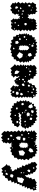

<svg xmlns="http://www.w3.org/2000/svg" viewBox="1586 -2176 809 4020"><g transform="rotate(90 1990.0 -166.5)"><path d="M63 -12 38 -32 55 -59 25 -83 55 -107 19 -148 55 -190 30 -230 55 -270 24 -300 55 -330 33 -372 55 -413 25 -447 55 -481 71 -519 112 -510 154 -533 195 -510 217 -549 239 -510 277 -497 268 -458 286 -436 268 -415 295 -380 276 -340 316 -365 356 -340 359 -373 388 -387 362 -409 388 -430 368 -460 388 -489 408 -515 441 -510 469 -531 496 -510 520 -544 544 -510 584 -539 601 -493 625 -463 601 -433 635 -395 601 -358 635 -330 601 -302 624 -266 601 -230 637 -194 601 -158 622 -133 601 -107 622 -67 601 -27 571 8 528 -10 493 10 457 -10 416 17 388 -23 364 -48 388 -74 369 -96 388 -118 366 -148 372 -185 344 -165 316 -185 309 -142 268 -157 282 -132 268 -106 292 -78 268 -51 254 -17 219 -10 187 26 156 -10 114 22ZM154 -448 144 -452 135 -450 138 -441H146ZM428 -437 421 -441 416 -435 421 -428 428 -430ZM202 -416 195 -431 179 -421 186 -408 197 -405ZM117 -378 106 -404 81 -385 83 -355 111 -358ZM495 -323 463 -318 462 -276 503 -275 513 -304ZM229 -252 214 -262 192 -251 206 -229 228 -234ZM354 -243 340 -244 341 -231 349 -224 356 -232ZM277 -239H258L264 -219L283 -212L288 -231ZM162 -215 142 -203 133 -180 157 -181 174 -193ZM227 -157 211 -166 199 -161 193 -141 214 -144ZM515 -165 501 -154 499 -138 517 -134 527 -149ZM139 -144 111 -119 121 -88 158 -79 161 -116ZM476 -79 461 -94 439 -88 448 -69 462 -64ZM585 -79 571 -73 577 -61 590 -54 599 -70ZM470 -31 460 -35 455 -24 464 -18 470 -23Z M928 -3 897 25 876 -11 827 6 802 -40 749 -38 745 -90 709 -110 715 -151 684 -174 705 -206 684 -225 703 -246 675 -268 703 -290 670 -313 707 -330 689 -362 720 -381 718 -427 761 -445 762 -493 809 -482 812 -523 845 -498 865 -541 904 -514 944 -539 988 -520 1010 -549 1028 -518 1075 -537 1111 -502 1154 -513 1173 -473 1217 -470 1223 -427 1260 -412 1251 -373 1291 -362 1261 -334 1290 -315 1265 -290 1298 -260 1265 -230 1293 -187 1254 -155 1264 -113 1225 -93 1220 -53 1180 -48 1154 -3 1103 -14 1080 16 1048 -3 1018 26ZM898 -467 891 -477 877 -474 880 -461 893 -454ZM946 -467 913 -456 923 -424 952 -419 962 -444ZM1143 -432 1091 -408 1098 -362 1138 -342 1168 -381ZM918 -394 903 -395 905 -380 917 -374 926 -385ZM1021 -152 1018 -175 1036 -189 1027 -210 1039 -229 1021 -250 1040 -270 1021 -290 1038 -311 1023 -328 1031 -350 1004 -351V-377L984 -363L964 -377L961 -353L937 -350L951 -327L930 -311L941 -290L928 -270L945 -250L929 -229L940 -210L932 -189L954 -177L947 -152L972 -167ZM820 -326H804L794 -313L807 -304L819 -310ZM1173 -317 1167 -312 1169 -306 1175 -305 1178 -311ZM768 -289 742 -293 733 -267 754 -257 773 -266ZM1175 -229 1114 -242 1072 -168 1149 -113 1210 -173ZM808 -200 783 -193 779 -170 800 -158 823 -175ZM746 -156 736 -161 728 -149 740 -144 750 -146ZM900 -126 876 -157 836 -134 846 -85H896ZM1018 -55 998 -67 984 -60 978 -39 1003 -34Z M1360 -44 1323 -74 1360 -104 1337 -136 1360 -168 1326 -198 1360 -228 1328 -252 1360 -276 1337 -298 1360 -320 1339 -348 1360 -376 1334 -406 1360 -436 1341 -478 1374 -510 1410 -532 1446 -510 1469 -535 1493 -510 1513 -544 1533 -510 1569 -507 1578 -471 1632 -458 1619 -404 1655 -391 1650 -354 1685 -347 1682 -337H1702L1701 -365L1726 -377L1727 -418L1763 -438L1760 -482L1800 -498L1833 -529L1873 -510L1893 -542L1912 -510L1936 -544L1960 -510L1999 -506L2003 -468L2041 -440L2003 -412L2026 -388L2003 -364L2026 -332L2003 -300L2023 -276L2003 -252L2031 -220L2003 -188L2034 -158L2003 -128L2027 -92L2003 -56L2009 -27L1984 -10L1964 15L1944 -10L1912 25L1880 -10L1842 25L1804 -10L1766 -40L1794 -80L1778 -102L1794 -124L1778 -158L1752 -141L1756 -112L1729 -104L1723 -75L1695 -83L1675 -53L1655 -83L1621 -103L1609 -141L1581 -160L1579 -175L1568 -159L1593 -120L1568 -80L1607 -50L1568 -20L1553 8L1526 -10L1490 14L1454 -10L1412 22ZM1989 -468 1982 -489 1967 -473 1965 -456H1982ZM1872 -464 1855 -478 1833 -475 1834 -449 1857 -446ZM1934 -434 1919 -450 1901 -440 1903 -420 1922 -419ZM1815 -443 1796 -447 1786 -437 1791 -423 1806 -427ZM1493 -399 1482 -418 1461 -407 1458 -379 1488 -375ZM1558 -392 1539 -397 1531 -382 1540 -369 1557 -373ZM1773 -395 1753 -369 1758 -347H1781L1802 -370ZM1429 -375 1417 -373V-363L1425 -358L1433 -364ZM1911 -364 1892 -363 1888 -347 1899 -337 1910 -346ZM1410 -324 1395 -332 1380 -321 1391 -307H1407ZM1592 -300 1579 -306 1576 -292 1582 -283 1594 -287ZM1705 -289 1687 -290 1675 -280 1684 -265 1702 -269ZM1782 -273 1748 -272 1725 -252 1743 -217 1777 -234 1776 -236 1779 -241ZM1665 -259 1635 -265 1628 -241 1639 -222 1657 -233ZM1969 -242 1935 -232 1921 -199 1955 -180 1977 -208ZM1865 -185 1847 -175 1853 -159 1869 -153 1878 -169ZM1655 -171 1648 -183 1630 -181 1631 -161H1648ZM1526 -127 1480 -173 1453 -113 1476 -77 1532 -68ZM1950 -156 1903 -145V-101L1938 -93L1972 -114ZM1672 -118 1665 -123 1655 -120 1661 -111H1668ZM1828 -69 1823 -78 1813 -72 1817 -64 1825 -61ZM1919 -59 1893 -62 1888 -37 1905 -16 1930 -33Z M2359 0 2328 32 2303 -6 2259 17 2234 -26 2198 -12 2192 -50 2141 -54V-105L2096 -118L2116 -160L2081 -188L2104 -227L2082 -252L2103 -278L2072 -304L2108 -322L2093 -365L2131 -391L2124 -424L2157 -432L2154 -476L2198 -470L2219 -515L2267 -504L2279 -546L2310 -514L2342 -537L2378 -520L2419 -549L2454 -513L2497 -534L2519 -491L2553 -502L2560 -467L2600 -461L2605 -421L2644 -413L2631 -376L2669 -351L2649 -310L2690 -294L2653 -270L2649 -234L2620 -211L2598 -196L2576 -211L2545 -195L2513 -211L2489 -191L2465 -211L2423 -195L2382 -211L2367 -176H2329L2352 -163L2343 -138L2378 -162L2419 -152L2449 -176L2482 -157L2516 -182L2549 -157L2587 -179L2624 -157L2646 -126L2620 -98L2615 -61L2577 -56L2556 -14L2510 -21L2491 11L2459 -7L2422 31ZM2351 -441 2328 -470 2291 -458 2290 -414 2329 -416ZM2250 -396 2226 -453 2158 -430 2182 -376 2223 -352ZM2398 -441 2387 -437 2379 -423 2398 -413 2404 -430ZM2494 -427 2455 -438 2440 -410 2452 -389 2488 -384ZM2372 -316 2392 -332 2412 -316 2404 -338 2428 -339 2404 -353 2418 -377 2395 -378 2386 -399 2372 -377 2348 -390 2350 -367 2330 -355 2341 -335ZM2293 -320 2276 -313 2279 -297 2294 -288 2306 -304ZM2538 -295 2523 -308 2507 -292 2517 -272 2539 -275ZM2602 -300 2590 -299V-287L2600 -282L2611 -291ZM2334 -292H2322L2314 -281L2326 -274L2338 -279ZM2166 -264 2132 -247 2147 -211 2180 -213 2184 -241ZM2343 -246 2325 -242 2334 -225 2351 -219 2358 -237ZM2548 -143 2516 -144 2511 -112 2536 -105 2564 -115ZM2270 -129 2241 -135 2226 -117 2240 -100 2268 -96ZM2400 -98 2384 -89 2386 -70 2406 -68 2411 -84Z M2743 167 2723 139 2743 111 2719 73 2743 35 2723 -1 2743 -37 2721 -75 2743 -113 2706 -153 2743 -193 2710 -227 2743 -261 2705 -301 2743 -341 2714 -369 2743 -397 2706 -421 2743 -445 2707 -475 2745 -502 2779 -537 2819 -510 2841 -541 2863 -510 2885 -532 2906 -510 2945 -506 2947 -467 2967 -508 3011 -497 3017 -536 3049 -513 3064 -546 3089 -519 3125 -551 3157 -515 3190 -536 3203 -500H3252L3261 -451L3296 -431L3292 -390L3335 -359L3306 -315L3334 -272L3307 -228L3331 -206L3305 -188L3322 -140L3282 -107L3285 -62L3241 -49L3221 -9L3176 -11L3147 21L3109 0L3077 36L3052 -6L3009 1L2993 -40L3005 2L2962 -7L2991 35L2962 76L2985 108L2962 139L2972 167L2945 180L2923 206L2902 180L2862 218L2823 180L2791 212ZM3040 -484 3036 -492 3028 -486V-478L3039 -473ZM3163 -464 3104 -439 3076 -386 3134 -359 3171 -400ZM2879 -444 2869 -436 2874 -427 2884 -422 2886 -434ZM2856 -379 2848 -370 2851 -362 2862 -357 2865 -370ZM2791 -366 2779 -377 2762 -368 2767 -346 2788 -350ZM3038 -160 3045 -185 3070 -183 3061 -207 3082 -222 3066 -243 3083 -262 3063 -281 3081 -302 3062 -317 3068 -340 3044 -338 3034 -360 3017 -332 2994 -356 2990 -333 2968 -326 2983 -303 2962 -286 2979 -266 2961 -246 2973 -227 2963 -206 2985 -195 2983 -170 3005 -175ZM2912 -290 2868 -293 2865 -242 2907 -240 2930 -261ZM3241 -251 3179 -288 3127 -240 3139 -152 3231 -173ZM2817 -240 2795 -237 2788 -214 2810 -203 2821 -221ZM2914 -184 2842 -196 2836 -136 2860 -93 2901 -124ZM2911 -52 2900 -59 2889 -54 2891 -41 2906 -38ZM3076 -29 3066 -23 3070 -11 3081 -12 3089 -23ZM2834 -23 2805 -11 2803 18 2831 29 2841 5ZM2912 59 2893 41 2869 51 2875 75 2898 81Z M3450 125 3416 100 3450 74 3443 43 3471 26 3496 1 3521 25 3530 -12 3568 -10 3556 -52H3557L3526 -76L3531 -116L3487 -126L3510 -164L3475 -177L3490 -211L3442 -230L3462 -277L3426 -305L3430 -350L3400 -361L3413 -391L3377 -421L3380 -467L3369 -492L3388 -510L3429 -543L3470 -510L3510 -534L3549 -510L3579 -496L3587 -463L3620 -442L3608 -404L3642 -391L3624 -359L3651 -335L3646 -299L3667 -281L3666 -298L3694 -325L3690 -357L3715 -377L3701 -415L3737 -433L3725 -485L3774 -508L3805 -533L3837 -510L3861 -536L3884 -510L3904 -531L3923 -510L3954 -529L3960 -493L3971 -460L3940 -445L3948 -401L3912 -375L3932 -334L3889 -320L3916 -283L3871 -275L3886 -230L3844 -209L3863 -177L3827 -168L3836 -128L3802 -106L3823 -67L3781 -54L3802 -8L3754 9L3769 64L3715 83L3707 126L3665 141L3649 182L3605 172L3583 210L3550 180L3509 209ZM3926 -487H3911L3905 -477L3911 -459L3926 -471ZM3506 -484 3486 -478 3482 -461 3497 -450 3515 -463ZM3586 -389 3547 -397 3527 -365 3550 -332 3578 -355ZM3604 -267 3591 -271 3588 -256 3599 -251 3611 -256ZM3820 -228 3733 -268 3695 -209 3705 -201 3696 -162 3693 -150 3694 -119 3788 -138ZM3606 -218 3587 -223 3584 -205 3595 -194 3612 -200ZM3704 -22 3659 -46 3626 -18 3637 23H3681ZM3640 72 3608 83 3595 114 3627 122 3642 103ZM3572 121 3558 117 3543 127 3556 140 3570 136Z"/></g></svg>

Font: Rubik Gemstones
Style: Regular
Weight: 400
Designer: Hubert and Fischer, NaN
Foundry: Hubert and Fischer, NaN
Version: Version 2.200